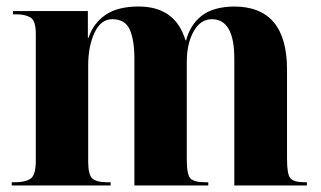

<svg xmlns="http://www.w3.org/2000/svg" viewBox="-20 -570 986 590"><path d="M16 0H320V-10H308Q278 -10 264.5 -21Q251 -32 251 -73V-369Q251 -428 270.5 -469.5Q290 -511 325 -511Q365 -511 379 -478.5Q393 -446 393 -390V0H620V-10H610Q577 -10 565.5 -21.5Q554 -33 554 -79V-380Q554 -436 575 -473.5Q596 -511 631 -511Q700 -511 700 -390V0H923V-10H916Q883 -10 872.5 -22Q862 -34 862 -81V-356Q862 -550 699 -550Q634 -549 599 -521Q564 -493 552 -446H550Q519 -550 406 -550Q342 -550 304.5 -524.5Q267 -499 252 -454H250V-536H20V-526H30Q58 -526 74 -516Q90 -506 90 -466V-76Q90 -32 74 -21Q58 -10 27 -10H16Z"/></svg>

Font: Noto Serif Display SemiCondensed Extra
Style: Regular
Weight: 800
Width: 4
Designer: Monotype Design Team
Foundry: Monotype Imaging Inc.
Version: Version 1.900